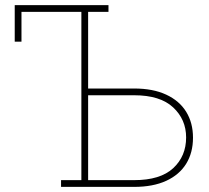

<svg xmlns="http://www.w3.org/2000/svg" viewBox="-20 -731 818 751"><path d="M218.8 0V-26.4H298.3V-684.6H64V-567.9H37.6V-710.9H404.3V-684.6H324.7V-384.8H504.9Q578.6 -384.8 630.1 -360.8Q681.6 -336.9 708.3 -293.7Q734.9 -250.5 734.9 -192.4Q734.9 -133.8 708.3 -90.6Q681.6 -47.4 630.1 -23.7Q578.6 0 504.9 0ZM324.7 -26.4H504.9Q606.9 -26.4 657.5 -73.2Q708 -120.1 708 -193.4Q708 -263.7 657.2 -311Q606.4 -358.4 504.9 -358.4H324.7Z"/></svg>

Font: Roboto Slab LO Thin
Style: Regular
Weight: 250
Designer: Google
Version: Version 2.00;September 28, 2018;FontCreator 11.5.0.2427 64-b